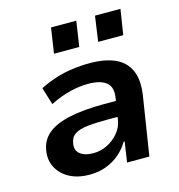

<svg xmlns="http://www.w3.org/2000/svg" viewBox="-109 -825 870 932"><g transform="rotate(-15 326.0 -359.5)"><path d="M228 10Q169 10 127.5 -12.5Q86 -35 66 -73Q46 -111 54 -159Q62 -209 100 -240.5Q138 -272 209 -287.5Q280 -303 385 -303H462L451 -226H383Q322 -226 280 -221.5Q238 -217 215.5 -202Q193 -187 189 -156Q183 -123 206.5 -104.5Q230 -86 272 -86Q309 -86 342.5 -102.5Q376 -119 400 -148Q424 -177 429 -214L445 -316Q454 -370 425 -394Q396 -418 333 -418Q291 -418 243 -406.5Q195 -395 141 -368L114 -455Q154 -475 195 -488Q236 -501 279.5 -507Q323 -513 367 -513Q443 -513 493.5 -490.5Q544 -468 566 -419.5Q588 -371 576 -293L530 0H418L433 -102H428Q409 -69 379 -43.5Q349 -18 311.5 -4Q274 10 228 10ZM434 -602 452 -729H580L560 -602ZM212 -602 231 -729H358L339 -602Z"/></g></svg>

Font: Nunito Sans 6pt
Style: Bold Italic
Weight: 700
Italic angle: -9°
Version: Version 3.101;gftools[0.9.27]